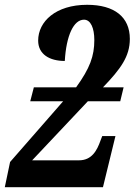

<svg xmlns="http://www.w3.org/2000/svg" viewBox="-41 -780 561 800"><path d="M-21 0H388L440 -213H385L378 -195C363 -152 341 -112 288 -112H93L325 -358H460L474 -416H388C462 -493 500 -545 500 -618C500 -709 436 -760 322 -760C191 -760 118 -690 118 -611C118 -554 165 -526 229 -526C235 -632 266 -698 309 -698C337 -698 352 -663 352 -613C352 -547 334 -496 276 -416H100L85 -358H222L1 -105Z"/></svg>

Font: Noto Serif Condensed Extra
Style: Italic
Weight: 800
Width: 3
Italic angle: -12°
Designer: Monotype Design Team
Foundry: Monotype Imaging Inc.
Version: Version 1.901